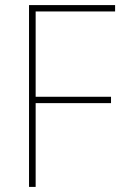

<svg xmlns="http://www.w3.org/2000/svg" viewBox="-20 -734 481 754"><path d="M120 0H94V-714H432V-689H120V-354H416V-329H120Z"/></svg>

Font: Noto Sans SemiCondensed Thin
Style: Regular
Weight: 100
Width: 4
Designer: Monotype Design Team
Foundry: Monotype Imaging Inc.
Version: Version 2.013; ttfautohint (v1.8.4.7-5d5b)